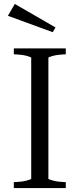

<svg xmlns="http://www.w3.org/2000/svg" viewBox="-20 -952 403 972"><path d="M50 0V-30Q64 -30 90 -33Q116 -36 138 -46V-661Q116 -671 90 -674Q64 -677 50 -677V-707H313V-677Q299 -677 273.5 -674Q248 -671 225 -661V-46Q248 -36 273.5 -33Q299 -30 313 -30V0ZM247 -789 20 -872 55 -932 261 -813Z"/></svg>

Font: Joan
Style: Regular
Weight: 400
Designer: Paolo Biagini
Version: Version 1.001; ttfautohint (v1.8.4.7-5d5b);gftools[0.9.30]